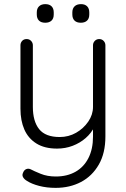

<svg xmlns="http://www.w3.org/2000/svg" viewBox="-20 -709 608 929"><path d="M460 -520Q473 -520 481.5 -511Q490 -502 490 -490V-49Q490 32 458 87.5Q426 143 372 171.5Q318 200 249 200Q206 200 169.5 190.5Q133 181 110 166Q98 159 92 149Q86 139 91 128Q96 114 106.5 109.5Q117 105 128 110Q145 119 177 132Q209 145 250 145Q305 145 345.5 122Q386 99 408 55.5Q430 12 430 -48V-120L437 -96Q422 -65 394.5 -41Q367 -17 331.5 -3.5Q296 10 256 10Q196 10 156.5 -14.5Q117 -39 98 -82Q79 -125 79 -183V-490Q79 -502 87 -511Q95 -520 109 -520Q122 -520 130.5 -511Q139 -502 139 -490V-192Q139 -122 169.5 -84Q200 -46 269 -46Q312 -46 348 -66.5Q384 -87 407 -120.5Q430 -154 430 -192V-490Q430 -502 438.5 -511Q447 -520 460 -520ZM371 -599Q351 -599 340.5 -609.5Q330 -620 330 -639V-649Q330 -668 341 -678.5Q352 -689 372 -689Q391 -689 401.5 -678.5Q412 -668 412 -649V-639Q412 -619 401 -609Q390 -599 371 -599ZM199 -599Q179 -599 168.5 -609.5Q158 -620 158 -639V-649Q158 -668 169 -678.5Q180 -689 199 -689Q219 -689 229.5 -678.5Q240 -668 240 -649V-639Q240 -619 229 -609Q218 -599 199 -599Z"/></svg>

Font: zvoove
Style: Regular
Weight: 400
Designer: Vernon Adams (Nunito) & Andrew Paglinawan (Quicksand)
Foundry: zvoove
Version: Version 3.006